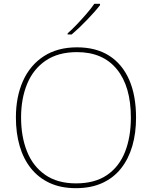

<svg xmlns="http://www.w3.org/2000/svg" viewBox="-20 -972 794 1002"><path d="M690 -358Q690 -277 670.5 -210Q651 -143 612 -93.5Q573 -44 514 -17Q455 10 376 10Q298 10 239.5 -17Q181 -44 141.5 -93.5Q102 -143 82.5 -210.5Q63 -278 63 -359Q63 -467 100 -549.5Q137 -632 208.5 -678.5Q280 -725 382 -725Q481 -725 549.5 -681.5Q618 -638 654 -556Q690 -474 690 -358ZM90 -359Q90 -259 121 -181.5Q152 -104 216 -59.5Q280 -15 377 -15Q475 -15 538.5 -58.5Q602 -102 632.5 -179.5Q663 -257 663 -358Q663 -521 590 -610.5Q517 -700 382 -700Q284 -700 219 -656Q154 -612 122 -535Q90 -458 90 -359ZM502 -945Q489 -928 471.5 -908.5Q454 -889 434.5 -868.5Q415 -848 394.5 -828.5Q374 -809 354 -792H333V-798Q356 -818 382.5 -846Q409 -874 433.5 -902.5Q458 -931 472 -952H502Z"/></svg>

Font: Noto Sans Hebrew Thin Thin
Style: Regular
Weight: 250
Version: Version 3.001